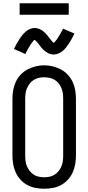

<svg xmlns="http://www.w3.org/2000/svg" viewBox="-20 -1145 540 1173"><path d="M250 8Q223 8 196.5 3Q170 -2 147 -14.5Q124 -27 105.5 -47Q87 -67 76 -91.5Q65 -116 60.5 -142Q56 -168 56 -195V-540Q56 -567 60.5 -593.5Q65 -620 76 -644Q87 -668 105.5 -688Q124 -708 147.5 -720.5Q171 -733 197 -739.5Q223 -746 250 -746Q277 -746 303 -739.5Q329 -733 352.5 -720.5Q376 -708 394.5 -688Q413 -668 424 -644Q435 -620 439.5 -593.5Q444 -567 444 -540V-195Q444 -168 439.5 -142Q435 -116 424 -91.5Q413 -67 394.5 -47Q376 -27 353 -14.5Q330 -2 303.5 3Q277 8 250 8ZM250 -62Q267 -62 283.5 -65.5Q300 -69 314 -78Q328 -87 338.5 -100.5Q349 -114 355.5 -129.5Q362 -145 364 -161.5Q366 -178 366 -195V-540Q366 -557 364 -573.5Q362 -590 355.5 -606Q349 -622 338.5 -635.5Q328 -649 313.5 -657.5Q299 -666 282 -669.5Q265 -673 248 -673Q232 -673 215.5 -669Q199 -665 185 -656Q171 -647 161 -633.5Q151 -620 144.5 -605Q138 -590 136 -573.5Q134 -557 134 -540V-195Q134 -178 136 -161.5Q138 -145 144.5 -129.5Q151 -114 161.5 -100.5Q172 -87 186 -78Q200 -69 216.5 -65.5Q233 -62 250 -62ZM308 -812Q300 -812 292.5 -813.5Q285 -815 278.5 -818Q272 -821 265 -825.5Q258 -830 252.5 -834.5Q247 -839 241 -845Q235 -851 230.5 -857Q226 -863 221.5 -869Q217 -875 211.5 -881.5Q206 -888 201 -893.5Q196 -899 192 -902Q189 -900 187 -898.5Q185 -897 182 -893Q179 -889 177.5 -887.5Q176 -886 174.5 -884Q173 -882 171.5 -879.5Q170 -877 168 -874.5Q166 -872 164.5 -869Q163 -866 161 -863Q159 -860 157 -856.5Q155 -853 153 -849.5Q151 -846 148.5 -842Q146 -838 144 -833.5Q142 -829 139.5 -824.5Q137 -820 135 -815L65 -846Q74 -864 82.5 -879Q91 -894 99 -906.5Q107 -919 115.5 -929.5Q124 -940 135.5 -950.5Q147 -961 162 -967.5Q177 -974 192 -974Q200 -974 207.5 -972Q215 -970 221.5 -967.5Q228 -965 235 -960.5Q242 -956 247.5 -951.5Q253 -947 259 -940.5Q265 -934 269.5 -928.5Q274 -923 278.5 -917Q283 -911 288.5 -904Q294 -897 298.5 -892Q303 -887 308 -883Q311 -885 313 -887Q315 -889 318 -893Q321 -897 322.5 -898.5Q324 -900 325.5 -902Q327 -904 328.5 -906.5Q330 -909 332 -911.5Q334 -914 335.5 -917Q337 -920 339 -923Q341 -926 343 -929.5Q345 -933 347 -936.5Q349 -940 351.5 -944Q354 -948 356 -952Q358 -956 360.5 -960.5Q363 -965 365 -970L435 -940Q426 -922 417.5 -906.5Q409 -891 401 -879Q393 -867 384.5 -856Q376 -845 364.5 -835Q353 -825 338 -818.5Q323 -812 308 -812ZM100 -1055V-1125H400V-1055Z"/></svg>

Font: Zed Mono
Style: Regular
Weight: 400
Monospace: yes
Designer: Belleve Invis
Foundry: Belleve Invis
Version: Version 1.0.0; ttfautohint (v1.8.4)